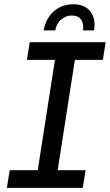

<svg xmlns="http://www.w3.org/2000/svg" viewBox="-20 -903 528 923"><path d="M13 0 26.6 -84.8H161.4L244.2 -615.2H109.4L123 -700H488L474.4 -615.2H340L257.2 -84.8H391.6L378 0ZM189.8 -757Q196.8 -795.6 216.3 -823.6Q235.8 -851.6 265.5 -867.1Q295.2 -882.6 331.4 -882.6Q388 -882.6 414.8 -847.3Q441.6 -812 432 -757H379Q381.8 -775 377.8 -791.4Q373.8 -807.8 361.2 -818.1Q348.6 -828.4 324.2 -828.4Q297.4 -828.4 274.3 -809.3Q251.2 -790.2 245.6 -757Z"/></svg>

Font: MuseoModerno Thin
Style: Italic
Weight: 100
Italic angle: -9°
Designer: Pablo Cosgaya, Héctor Gatti, Marcela Romero, and the Authors of The MuseoModerno Project.
Foundry: Omnibus-Type Team
Version: Version 1.003